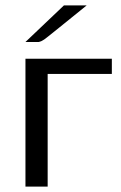

<svg xmlns="http://www.w3.org/2000/svg" viewBox="-20 -689 445 709"><path d="M74 -534 216 -669H300Q256 -634 201 -589Q153 -550 143 -543Q133 -536 123 -534ZM74 0V-472H393V-416H156V0Z"/></svg>

Font: Coval
Style: Light
Weight: 300
Foundry: Context Ltd
Version: Version 001.000